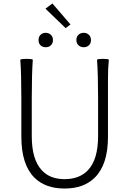

<svg xmlns="http://www.w3.org/2000/svg" viewBox="-20 -1073 745 1106"><path d="M352 13Q241 13 178 -50Q103 -125 103 -285V-507Q103 -647 97 -729Q102 -734 133 -734Q165 -734 169 -729Q163 -647 163 -509V-288Q163 -155 220 -93Q267 -41 352 -41Q438 -41 487 -93Q545 -155 545 -288V-509Q545 -647 539 -729Q544 -734 573 -734Q603 -734 607 -729Q602 -684 602 -618V-507V-285Q602 -125 526 -50Q463 13 352 13ZM243 -801Q225 -801 213.5 -812Q202 -823 202 -842Q202 -861 213.5 -872.5Q225 -884 243 -884Q261 -884 273 -872.5Q285 -861 285 -842Q285 -823 273 -812Q262 -801 243 -801ZM462 -801Q444 -801 432 -812.5Q420 -824 420 -842.5Q420 -861 432 -872.5Q444 -884 462 -884Q480 -884 492 -872.5Q504 -861 504 -842Q504 -823 492 -812Q481 -801 462 -801ZM358 -911 300 -967 242 -1023 282 -1053 386 -932Z"/></svg>

Font: GenSekiGothic TW L
Style: Regular
Weight: 300
Version: Version 1.501;PS 1;hotconv 16.6.51;makeotf.lib2.5.65220